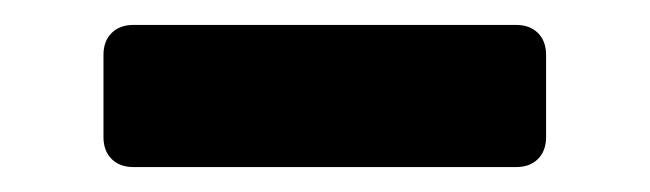

<svg xmlns="http://www.w3.org/2000/svg" viewBox="-20 -377 521 154"><path d="M87 -243Q76 -243 69.5 -249.5Q63 -256 63 -267V-333Q63 -344 69.5 -350.5Q76 -357 87 -357H394Q405 -357 411.5 -350.5Q418 -344 418 -333V-267Q418 -256 411.5 -249.5Q405 -243 394 -243Z"/></svg>

Font: Fz Rubik Med
Style: Regular
Weight: 500
Designer: Hubert and Fischer
Foundry: Hubert and Fischer
Version: Vit hóa bi FontZin.com